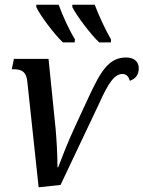

<svg xmlns="http://www.w3.org/2000/svg" viewBox="-20 -786 609 815"><path d="M401 -606H451V-619C428 -658 399 -721 382 -766H287V-756C304 -721 363 -642 401 -606ZM247 -606H297L298 -619C274 -658 245 -721 229 -766H134V-756C150 -721 209 -642 247 -606ZM96 -439 144 9 237 -1 401 -347C440 -434 466 -472 500 -472C518 -472 527 -458 531 -443C554 -451 569 -467 569 -496C569 -523 551 -542 515 -542C439 -542 405 -477 357 -375L300 -252C267 -182 237 -102 227 -76H224C224 -131 220 -195 216 -240L186 -536H39L30 -492H39C74 -492 92 -480 96 -439Z"/></svg>

Font: Noto Serif Condensed Medium
Style: Italic
Weight: 500
Width: 3
Italic angle: -12°
Designer: Monotype Design Team
Foundry: Monotype Imaging Inc.
Version: Version 2.013